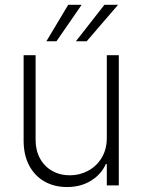

<svg xmlns="http://www.w3.org/2000/svg" viewBox="-20 -755 580 782"><path d="M415 -530.3H463.9V0H415V-86.9H411.1Q392.1 -44.4 350.3 -18.8Q308.6 6.8 252.9 6.8Q201.2 6.8 161.1 -15.9Q121.1 -38.6 98.6 -81.3Q76.2 -124 76.2 -182.6V-530.3H125V-185.5Q125 -142.6 142.8 -109.9Q160.6 -77.1 192.4 -59.1Q224.1 -41 264.6 -41Q304.7 -41 339.1 -59.6Q373.5 -78.1 394.3 -112.5Q415 -147 415 -193.4ZM405.3 -735.4H460.9L333 -586.9H289.1ZM257.8 -735.4H312.5L210 -586.9H168.9Z"/></svg>

Font: Pretendard JP ExtraLight
Style: Regular
Weight: 200
Designer: Base glyphs from Inter by Rasmus Andersson; Hangeul glyphs from Noto Sans CJK(Source Han Sans) by Jang Soo-young and Kan
Foundry: Kil Hyung-jin
Version: Version 1.309